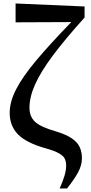

<svg xmlns="http://www.w3.org/2000/svg" viewBox="-20 -845 516 1094"><path d="M319.8 229Q337.4 189.9 347.2 157.5Q356.9 125 356.9 98.1Q356.9 76.2 349.1 59.6Q341.3 43 316.4 28.8Q291.5 14.6 240.2 0Q129.9 -30.8 82.5 -79.3Q35.2 -127.9 35.2 -202.1Q35.2 -264.6 72 -336.4Q108.9 -408.2 186.5 -500.7Q264.2 -593.3 386.2 -719.2L68.8 -717.8V-825.2L461.9 -808.1V-745.1Q351.1 -622.1 281.7 -529.3Q212.4 -436.5 180.2 -364.5Q147.9 -292.5 147.9 -231Q147.9 -180.7 179.9 -150.9Q211.9 -121.1 295.9 -97.2Q356 -79.1 388.7 -56.9Q421.4 -34.7 434.1 -6.8Q446.8 21 446.8 56.2Q446.8 97.2 424.6 137.7Q402.3 178.2 361.8 229Z"/></svg>

Font: Source Han Serif TW
Style: Bold
Weight: 700
Designer: Ryoko NISHIZUKA Ë•øÂ°öÊ∂ºÂ≠ê (kana & ideographs); Frank Grie√ühammer (Latin, Greek & Cyrillic); Wenlong ZHANG Âº†ÊñáÈæô 
Foundry: Adobe
Version: Version 2.003;hotconv 1.1.1;makeotfexe 2.6.0